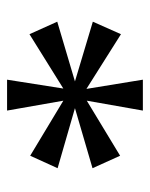

<svg xmlns="http://www.w3.org/2000/svg" viewBox="39 -839 422 540"><g transform="rotate(90 250.0 -569.0)"><path d="M418 -442.9 263.2 -536.1 291 -377.9H204.1L229 -536.1L76.2 -440.9L41 -519L209 -568.8L41 -619.1L76.2 -698.2L230 -601.1L204.1 -759.8H291L263.2 -602.1L418 -695.8L453.1 -618.2L284.2 -568.8L453.1 -520Z"/></g></svg>

Font: Noto Serif Bengali
Style: Regular
Weight: 400
Designer: Indian Type Foundry
Foundry: Monotype Imaging Inc.
Version: Version 1.01 uh